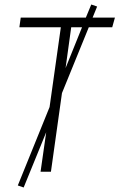

<svg xmlns="http://www.w3.org/2000/svg" viewBox="-20 -762 530 852"><path d="M478 -641H374L255 -349L206 0H160L185 -175L85 70L59 61L200 -287L250 -641H66L72 -684H361L385 -742L411 -733L391 -684H490ZM271 -460 344 -641H296Z"/></svg>

Font: Fira Sans Condensed ExtraLight
Style: Italic
Weight: 275
Width: 3
Italic angle: -8°
Designer: Carrois Corporate & Edenspiekermann AG
Foundry: Carrois Corporate GbR & Edenspiekermann AG
Version: Version 4.203